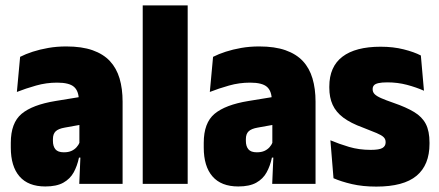

<svg xmlns="http://www.w3.org/2000/svg" viewBox="-20 -681 1626 711"><path d="M273.5 0 278.5 -117 274 -119V-293.5L272 -308.5Q272 -343.5 254.2 -359.2Q236.5 -375 191.5 -375Q151.5 -375 113.5 -364.2Q75.5 -353.5 42.5 -340.5L54.5 -470.5Q75 -481 101.2 -489.5Q127.5 -498 158.8 -503.5Q190 -509 225.5 -509Q283 -509 322.8 -495Q362.5 -481 387 -454.8Q411.5 -428.5 422.8 -390.5Q434 -352.5 434 -304.5V0ZM148 9.5Q84.5 9.5 52.2 -27.8Q20 -65 20 -134.5V-152Q20 -226 60 -259.5Q100 -293 185.5 -307L286.5 -323.5L300.5 -223L220 -208.5Q196.5 -204.5 186.2 -194.8Q176 -185 176 -166V-159Q176 -139.5 185.2 -128.2Q194.5 -117 216.5 -117Q233 -117 244.2 -122Q255.5 -127 263.2 -135.5Q271 -144 275 -154L296 -97.5H272.5Q266 -66.5 252.8 -42.5Q239.5 -18.5 214.5 -4.5Q189.5 9.5 148 9.5Z M508.5 0V-661H675V0Z M988 0 993 -117 988.5 -119V-293.5L986.5 -308.5Q986.5 -343.5 968.8 -359.2Q951 -375 906 -375Q866 -375 828 -364.2Q790 -353.5 757 -340.5L769 -470.5Q789.5 -481 815.8 -489.5Q842 -498 873.2 -503.5Q904.5 -509 940 -509Q997.5 -509 1037.2 -495Q1077 -481 1101.5 -454.8Q1126 -428.5 1137.2 -390.5Q1148.5 -352.5 1148.5 -304.5V0ZM862.5 9.5Q799 9.5 766.8 -27.8Q734.5 -65 734.5 -134.5V-152Q734.5 -226 774.5 -259.5Q814.5 -293 900 -307L1001 -323.5L1015 -223L934.5 -208.5Q911 -204.5 900.8 -194.8Q890.5 -185 890.5 -166V-159Q890.5 -139.5 899.8 -128.2Q909 -117 931 -117Q947.5 -117 958.8 -122Q970 -127 977.8 -135.5Q985.5 -144 989.5 -154L1010.5 -97.5H987Q980.5 -66.5 967.2 -42.5Q954 -18.5 929 -4.5Q904 9.5 862.5 9.5Z M1373.5 10Q1323.5 10 1283.5 0.8Q1243.5 -8.5 1215 -21L1203.5 -161.5Q1235.5 -148 1272.5 -137Q1309.5 -126 1353 -126Q1384.5 -126 1396.2 -133Q1408 -140 1408 -153.5V-155Q1408 -166 1400.5 -173.2Q1393 -180.5 1374.8 -188.2Q1356.5 -196 1324 -208.5Q1278.5 -225 1251.2 -245.5Q1224 -266 1211.8 -293Q1199.5 -320 1199.5 -356V-360.5Q1199.5 -434 1248 -471Q1296.5 -508 1389.5 -508Q1436.5 -508 1475 -498.2Q1513.5 -488.5 1538.5 -475.5L1550 -345Q1522 -357.5 1487.2 -366.8Q1452.5 -376 1414.5 -376Q1393.5 -376 1381.5 -373.2Q1369.5 -370.5 1364.8 -365Q1360 -359.5 1360 -351.5V-350Q1360 -340 1367.2 -332.5Q1374.5 -325 1391.5 -317.5Q1408.5 -310 1437.5 -300Q1484 -284 1513.5 -266.2Q1543 -248.5 1556.8 -222Q1570.5 -195.5 1570.5 -153V-148.5Q1570.5 -70 1522.5 -30Q1474.5 10 1373.5 10Z"/></svg>

Font: Anek Odia SemiCondensed ExtraBold
Style: Regular
Weight: 800
Width: 4
Designer: Yesha Goshar & Mahesh Sahu (Odia), Yesha Goshar (Latin)
Foundry: Ek Type
Version: Version 1.003